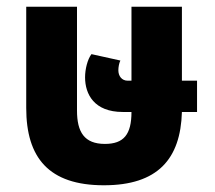

<svg xmlns="http://www.w3.org/2000/svg" viewBox="-20 -537 638 571"><path d="M289 14C449 14 517 -64 521 -204H566V-297H521V-517H371V-297H360C342 -297 332 -311 332 -328C332 -337 334 -349 338 -357L252 -376C240 -360 233 -331 233 -307C233 -257 260 -204 345 -204H371C371 -137 348 -109 292 -109C231 -109 209 -144 209 -208V-517H58V-216C58 -68 125 14 289 14Z"/></svg>

Font: Noto Sans Thai UI Cond ExtBd
Style: Regular
Weight: 800
Width: 3
Designer: Monotype Design Team
Foundry: Monotype Imaging Inc.
Version: Version 2.000